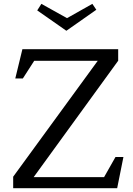

<svg xmlns="http://www.w3.org/2000/svg" viewBox="-20 -997 706 1017"><path d="M497.6 -674.8H161.1L101.1 -581.5H61L98.6 -736.3H606V-675.3L158.2 -58.6H531.2L591.8 -165.5H633.8L600.6 0H49.8V-61ZM331.5 -834 177.2 -941.9 199.2 -976.6 335 -900.9 469.2 -976.6 490.2 -945.3Z"/></svg>

Font: Habibi
Style: Regular
Weight: 400
Designer: Magnus Gaarde
Foundry: Magnus Gaarde
Version: Version 1.001